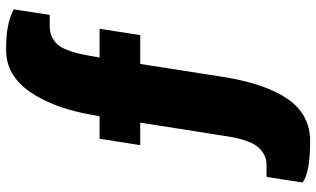

<svg xmlns="http://www.w3.org/2000/svg" viewBox="-225 -615 1044 634"><g transform="rotate(-90 297.0 -298.0)"><path d="M147.9 204.1Q44.9 204.1 11.2 179.2L29.8 60.1H69.8Q89.8 60.1 105.7 50.8Q121.6 41.5 131.3 28.3Q148.4 5.4 159.7 -45.4Q162.1 -56.6 209 -356.9H134.8L155.8 -491.2H230L232.9 -505.9Q254.4 -638.7 309.3 -719.2Q364.3 -799.8 448.2 -799.8Q474.1 -799.8 495.1 -798.3Q526.4 -795.4 553.7 -787.1Q560.5 -785.2 583 -774.9L564.9 -655.8H526.9Q507.3 -655.8 491.7 -648.2Q476.1 -640.6 466.1 -628.7Q456.1 -616.7 448.2 -595.9Q440.4 -575.2 436 -555.7Q431.6 -536.1 426.8 -505.9L423.8 -491.2H519L498 -356.9H402.8L360.8 -87.9Q338.4 56.2 287.1 130.1Q235.8 204.1 147.9 204.1Z"/></g></svg>

Font: Squarion Black
Style: Regular
Weight: 900
Designer: Natanael Gama
Version: Version 1.00;September 12, 2019;FontCreator 11.5.0.2425 64-b